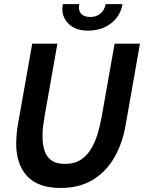

<svg xmlns="http://www.w3.org/2000/svg" viewBox="-20 -916 712 950"><path d="M280 14Q168 14 114 -44.8Q60 -103.5 60 -206Q60 -221 62 -247.8Q64 -274.5 68.5 -299.5L139.5 -700H264L201 -343Q196 -314 193 -288.8Q190 -263.5 190.5 -239.5Q190.5 -200.5 200.5 -170Q210.5 -139.5 234.8 -122.2Q259 -105 301.5 -105Q348 -105 379.5 -125.5Q411 -146 431.2 -180.2Q451.5 -214.5 464 -257Q476.5 -299.5 484 -343L547 -700H672.5L602 -299.5Q586 -206 545 -135.5Q504 -65 438 -25.5Q372 14 280 14ZM415 -764.5Q355.5 -764.5 322 -795.8Q288.5 -827 288.5 -871Q288.5 -877 289.2 -882.5Q290 -888 291 -895.5H372.5Q372 -893 371.2 -888.5Q370.5 -884 370.5 -879.5Q370.5 -856.5 385.5 -844.2Q400.5 -832 426.5 -832Q457 -832 477.2 -849Q497.5 -866 502.5 -895.5H586Q576.5 -838 530.2 -801.2Q484 -764.5 415 -764.5Z"/></svg>

Font: Cabin
Style: Bold Italic
Weight: 700
Width: 4
Italic angle: -10°
Designer: Pablo Impallari
Foundry: Pablo Impallari. http://www.impallari.com Igino Marini. http://www.ikern.com
Version: Version 3.001